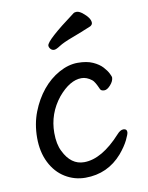

<svg xmlns="http://www.w3.org/2000/svg" viewBox="-84 -780 668 865"><g transform="rotate(-10 250.0 -347.5)"><path d="M237 24Q187 24 144.5 -2Q102 -28 77.5 -77Q53 -126 53 -190Q53 -254 74 -308Q95 -362 128.5 -403Q162 -444 205.5 -468Q249 -492 291 -492Q333 -492 360.5 -479.5Q388 -467 403.5 -450Q419 -433 426 -418.5Q433 -404 433 -401Q433 -384 417.5 -366.5Q402 -349 389 -349Q374 -349 370 -358Q354 -395 343 -403Q320 -421 296 -421Q243 -421 189 -357Q133 -287 133 -199Q133 -147 150 -114Q183 -46 243 -46Q324 -46 413 -144Q428 -161 442 -161Q458 -161 458 -146Q458 -137 445 -110.5Q432 -84 406 -53Q339 24 237 24ZM198 -568Q188 -568 181.5 -575.5Q175 -583 175 -591Q175 -614 313 -716Q317 -719 327 -719Q337 -719 352 -708Q386 -681 386 -659Q386 -650 376 -644Q331 -625 288 -609Q245 -593 226 -580.5Q207 -568 198 -568Z"/></g></svg>

Font: LXGW WenKai Mono TC
Style: Bold
Weight: 700
Designer: LXGW / Fontworks Inc.
Foundry: LXGW / Fontworks Inc.
Version: Version 1.330